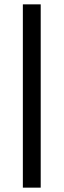

<svg xmlns="http://www.w3.org/2000/svg" viewBox="-20 -790 292 882"><path d="M85 -770H167V72H85Z"/></svg>

Font: Exo Medium
Style: Regular
Weight: 500
Designer: Natanael Gama
Foundry: Natanael Gama
Version: Version 1.500; ttfautohint (v1.6)